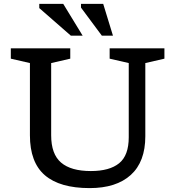

<svg xmlns="http://www.w3.org/2000/svg" viewBox="-20 -955 900 985"><path d="M640.5 -251V-631.5L542.5 -654V-707H823.5V-654L725.5 -631.5V-256Q725.5 -125 651 -57.5Q576.5 10 440 10Q287 10 210.2 -56Q133.5 -122 133.5 -261V-631.5L35.5 -654V-707H340.5V-654L242.5 -631.5V-261Q242.5 -164.5 293.2 -121Q344 -77.5 446 -77.5Q542 -77.5 591.2 -117.5Q640.5 -157.5 640.5 -251ZM404 -772H343.5L181.5 -913.5V-935H304.5ZM559.5 -772H502.5L395.5 -916V-935H509.5Z"/></svg>

Font: Newsreader Caption
Style: Regular
Weight: 400
Designer: Hugues Gentile
Foundry: Production Type
Version: Version 1.001